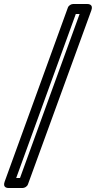

<svg xmlns="http://www.w3.org/2000/svg" viewBox="-27 -755 479 960"><path d="M54 135 352 -685H371L73 135ZM-4 154C-15 185 12 185 16 185H86C96 185 109 178 113 166L430 -704C441 -735 413 -735 409 -735H339C329 -735 316 -728 312 -716Z"/></svg>

Font: Falling Sky
Style: CondOuObl
Weight: 400
Designer: Paul D. Hunt
Foundry: Adobe Systems Incorporated
Version: Version 1.02